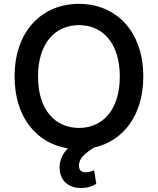

<svg xmlns="http://www.w3.org/2000/svg" viewBox="-20 -757 812 987"><path d="M716.6 -363.6C716.6 -597.7 575.3 -737.2 385.7 -737.2C196 -737.2 55 -597.7 55 -363.6C55 -153.8 168.7 -19.5 329.2 5.7C295.8 38.4 283 78.1 286.9 115.8C292.3 176.5 336.3 209.5 396.7 209.5C431.8 209.5 458.5 198.2 474.8 188.2L464.1 117.9C454.5 122.5 440 128.6 421.2 128.6C396 128.6 385.7 115.8 385.7 93.8C385.7 55.8 420.8 27.7 463.8 1.4C612.9 -32 716.6 -163 716.6 -363.6ZM175.4 -363.6C175.4 -535.2 263.8 -627.8 385.7 -627.8C507.8 -627.8 595.9 -535.2 595.9 -363.6C595.9 -192.1 507.8 -99.4 385.7 -99.4C263.8 -99.4 175.4 -192.1 175.4 -363.6Z"/></svg>

Font: Magic Ui Pro Semi Bold
Style: Regular
Weight: 600
Designer: Stefan Endress, Andreas Faust
Version: Version 1.000;FEAKit 1.0